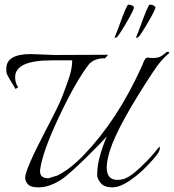

<svg xmlns="http://www.w3.org/2000/svg" viewBox="-20 -778 746 824"><path d="M112 -546 214 -542Q355 -543 444 -543L431 -528Q382 -528 360 -500Q304 -427 232.5 -275Q161 -123 152 -48Q152 -45 152 -42Q152 -13 188 -13L227 -25Q281 -52 340 -113Q484 -263 586 -488Q588 -491 593.5 -505.5Q599 -520 604 -526Q609 -532 617.5 -530.5Q626 -529 634.5 -529Q643 -529 657 -531Q671 -533 694 -554Q700 -558 706 -553V-550Q671 -522 636 -468Q487 -242 452 -133Q438 -88 438 -59Q438 -6 484 -6Q493 -6 503 -8Q536 -13 593 -70Q624 -98 664 -149Q671 -136 652 -112Q594 -40 531 1Q493 26 462 26Q423 26 408 2Q397 -13 397 -29Q397 -45 400 -68Q406 -113 437 -190Q439 -193 439 -194Q411 -161 345.5 -97.5Q280 -34 250 -12Q195 26 146 26Q144 26 143 26Q112 26 100 13Q88 0 88 -15Q88 -50 178 -222Q232 -325 246 -361Q260 -397 270 -426Q290 -478 290 -519H202Q45 -519 45 -447Q45 -421 58 -404L47 -396Q46 -398 33 -419Q8 -459 7.5 -468Q7 -477 7 -483Q7 -546 112 -546ZM555 -747Q555 -736 523 -681.5Q491 -627 481 -618L471 -615Q481 -639 493 -672Q522 -753 530 -758Q531 -758 533 -758Q535 -758 540 -757Q545 -756 550 -752.5Q555 -749 555 -747ZM647 -747Q647 -736 615 -681.5Q583 -627 573 -618L563 -615Q573 -639 585 -672Q614 -753 622 -758Q623 -758 625 -758Q627 -758 632 -757Q637 -756 642 -752.5Q647 -749 647 -747Z"/></svg>

Font: Italianno
Style: Regular
Weight: 400
Designer: Robert E. Leuschke
Foundry: Robert E. Leuschke
Version: Version 1.003